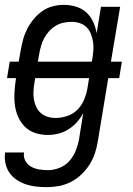

<svg xmlns="http://www.w3.org/2000/svg" viewBox="-29 -548 549 791"><path d="M164 223Q141 223 119 220.5Q97 218 76.5 211Q56 204 38.5 192Q21 180 9.5 163Q-2 146 -6.5 124.5Q-11 103 -8 80H70Q67 99 75.5 114.5Q84 130 99 138.5Q114 147 132 150Q150 153 169 153Q193 153 217.5 143Q242 133 258.5 113.5Q275 94 284 70.5Q293 47 297 23L314 -83Q304 -63 288.5 -45.5Q273 -28 253.5 -15.5Q234 -3 211.5 2.5Q189 8 168 8Q141 8 116.5 0Q92 -8 74.5 -25Q57 -42 46.5 -65Q36 -88 32.5 -113.5Q29 -139 30.5 -166Q32 -193 36 -219L37 -226H0L11 -294H48L56 -339Q60 -362 66 -384.5Q72 -407 83 -428.5Q94 -450 109.5 -469Q125 -488 145 -502Q165 -516 188 -522Q211 -528 234 -528Q260 -528 284.5 -520.5Q309 -513 326.5 -497Q344 -481 354.5 -458.5Q365 -436 369 -411L387 -520H466L428 -294H473L462 -226H417L374 34Q370 59 362 83.5Q354 108 339.5 130.5Q325 153 305.5 171.5Q286 190 262 202Q238 214 213 218.5Q188 223 164 223ZM349 -294 351 -303Q354 -321 355.5 -339Q357 -357 354.5 -374Q352 -391 346 -407Q340 -423 328.5 -435Q317 -447 300.5 -452.5Q284 -458 266 -458Q250 -458 233 -454.5Q216 -451 201 -442Q186 -433 174 -420Q162 -407 153.5 -391.5Q145 -376 140.5 -360Q136 -344 133 -328L127 -294ZM200 -62Q223 -62 247.5 -70Q272 -78 289.5 -95.5Q307 -113 317 -136.5Q327 -160 331 -183L338 -226H116L113 -208Q110 -191 109 -173.5Q108 -156 110.5 -139.5Q113 -123 120 -108Q127 -93 139 -82.5Q151 -72 167 -67Q183 -62 200 -62Z"/></svg>

Font: Iosevka
Style: Italic
Weight: 400
Italic angle: -9°
Monospace: yes
Designer: Belleve Invis
Foundry: Belleve Invis
Version: Version 32.5.0; ttfautohint (v1.8.4)